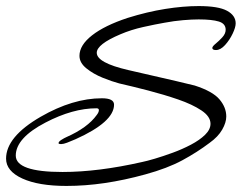

<svg xmlns="http://www.w3.org/2000/svg" viewBox="-27 -577 797 633"><path d="M192 36Q100 36 46.5 11.5Q-7 -13 -7 -54Q-7 -126 107 -192Q213 -253 309 -253Q349 -253 349 -232Q349 -175 222 -118Q206 -111 194 -106.5Q182 -102 175 -102Q166 -102 166 -105Q166 -110 175.5 -116Q185 -122 192 -125Q262 -156 292 -198Q299 -207 299 -214Q299 -220 291 -220Q213 -220 123 -173Q25 -122 25 -64Q25 -10 179 -10Q297 -10 442 -43Q457 -46 484 -54Q511 -62 542.5 -73.5Q574 -85 602.5 -100Q631 -115 649 -132.5Q667 -150 667 -169Q667 -193 637 -213Q607 -233 560.5 -249Q514 -265 462 -278.5Q410 -292 366 -302Q343 -308 312 -320.5Q281 -333 258 -351.5Q235 -370 235 -393Q235 -428 276.5 -460.5Q318 -493 394 -518Q458 -538 517.5 -547.5Q577 -557 628 -557Q693 -557 721.5 -541.5Q750 -526 750 -500Q750 -487 740 -466Q730 -445 715 -428.5Q700 -412 685 -412Q673 -412 673 -419Q673 -424 684 -433Q695 -442 706 -454Q717 -466 717 -479Q717 -499 694.5 -506Q672 -513 628 -513Q606 -513 576.5 -510.5Q547 -508 515 -502Q486 -497 445.5 -488Q405 -479 370 -464Q292 -431 292 -403Q292 -370 396 -346Q498 -323 552.5 -310Q607 -297 615 -295Q674 -276 696.5 -249.5Q719 -223 719 -193Q719 -173 705.5 -149.5Q692 -126 664 -106Q623 -75 574 -48.5Q525 -22 452 -2Q383 17 318.5 26.5Q254 36 192 36Z"/></svg>

Font: Corinthia
Style: Bold
Weight: 700
Designer: Robert E. Leuschke
Foundry: Robert E. Leuschke
Version: Version 1.013; ttfautohint (v1.8.3)